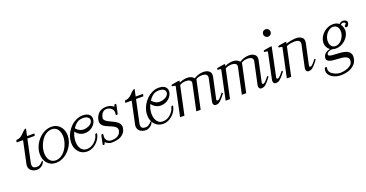

<svg xmlns="http://www.w3.org/2000/svg" viewBox="-38 -1503 4786 2510"><g transform="rotate(-20 2355.0 -248.0)"><path d="M339.8 -72.3Q336.4 -56.2 325.7 -41.7Q314.9 -27.3 300.5 -16.8Q286.1 -6.3 269.3 -0.2Q252.4 5.9 237.3 5.9Q211.9 5.9 189.2 -1.7Q166.5 -9.3 150.4 -23.9Q134.3 -38.6 127.4 -60.5Q120.6 -82.5 126.5 -111.3L192.4 -421.4H103.5L110.4 -453.1Q133.8 -453.1 152.1 -460.4Q170.4 -467.8 185.1 -478.8Q199.7 -489.7 211.7 -502.7Q223.6 -515.6 234.6 -526.6Q245.6 -537.6 256.6 -544.9Q267.6 -552.2 280.3 -552.2L259.3 -453.1H361.8L355 -421.4H252.4L186.5 -111.3Q178.2 -71.3 191.2 -51Q204.1 -30.8 245.1 -30.8Q267.1 -30.8 281.5 -38.6Q295.9 -46.4 305.7 -55.7Q315.4 -64.9 322.5 -72.8Q329.6 -80.6 337.4 -80.6Q340.3 -80.6 340.3 -77.4Q340.3 -74.2 339.8 -72.3Z M702.1 -283.7Q702.1 -310.1 696 -335.9Q689.9 -361.8 676.8 -381.8Q663.6 -401.9 642.3 -414.3Q621.1 -426.8 590.3 -426.8Q560.1 -426.8 533.9 -414.8Q507.8 -402.8 485.8 -383.1Q463.9 -363.3 446.8 -336.9Q429.7 -310.5 417.7 -282Q405.8 -253.4 399.7 -223.9Q393.6 -194.3 393.6 -168Q393.6 -141.6 399.7 -116.2Q405.8 -90.8 419.4 -70.8Q433.1 -50.8 454.1 -38.6Q475.1 -26.4 505.4 -26.4Q535.2 -26.4 561.5 -38.1Q587.9 -49.8 609.9 -69.6Q631.8 -89.4 648.9 -115.5Q666 -141.6 677.7 -170.2Q689.5 -198.7 695.8 -228Q702.1 -257.3 702.1 -283.7ZM761.7 -279.3Q761.7 -245.1 752.2 -210.7Q742.7 -176.3 725.3 -144.5Q708 -112.8 683.8 -85.4Q659.7 -58.1 630.4 -37.8Q601.1 -17.6 567.6 -5.9Q534.2 5.9 498.5 5.9Q459.5 5.9 429 -8.3Q398.4 -22.5 377.4 -47.1Q356.4 -71.8 345.5 -104.5Q334.5 -137.2 334.5 -174.3Q334.5 -208.5 344 -242.9Q353.5 -277.3 370.8 -308.8Q388.2 -340.3 412.4 -367.9Q436.5 -395.5 465.8 -415.8Q495.1 -436 528.3 -447.5Q561.5 -459 597.2 -459Q636.2 -459 666.7 -444.8Q697.3 -430.7 718.5 -406.2Q739.7 -381.8 750.7 -349.1Q761.7 -316.4 761.7 -279.3Z M1147.5 -373.5Q1147.5 -348.1 1137 -325.2Q1126.5 -302.2 1109.1 -283.7Q1091.8 -265.1 1069.3 -252.2Q1046.9 -239.3 1022.9 -234.4Q995.1 -228.5 971.2 -230.7Q947.3 -232.9 927 -241.5Q906.7 -250 890.1 -264.2Q873.5 -278.3 860.4 -296.4L850.6 -274.9Q845.2 -262.7 841.8 -250.5Q838.4 -238.3 835.9 -226.6Q828.6 -192.9 830.1 -157.2Q831.5 -121.6 843.5 -92.5Q855.5 -63.5 879.4 -44.7Q903.3 -25.9 940.9 -25.9Q997.6 -25.9 1045.4 -69.3Q1067.4 -89.8 1082.5 -113Q1097.7 -136.2 1103 -162.6Q1104 -168 1108.2 -173.1Q1112.3 -178.2 1120.1 -178.2Q1129.4 -178.2 1129.9 -172.6Q1130.4 -167 1129.4 -161.6Q1122.6 -128.9 1103.8 -98.6Q1085 -68.4 1058.6 -45.2Q1032.2 -22 1000.2 -8.1Q968.3 5.9 934.1 5.9Q887.2 5.9 853.3 -14.2Q819.3 -34.2 799.1 -66.7Q778.8 -99.1 772.9 -140.9Q767.1 -182.6 776.4 -226.6Q785.6 -270.5 809.3 -312.3Q833 -354 866.9 -386.7Q900.9 -419.4 943.4 -439.2Q985.8 -459 1032.7 -459Q1053.2 -459 1073.7 -454.8Q1094.2 -450.7 1110.6 -440.9Q1127 -431.2 1137.2 -414.8Q1147.5 -398.4 1147.5 -373.5ZM1112.3 -367.2Q1112.3 -374 1111.3 -380.4Q1110.4 -386.7 1106.9 -391.1Q1095.2 -407.7 1077.6 -416Q1067.4 -420.4 1054.7 -422.6Q1042 -424.8 1028.8 -425Q1015.6 -425.3 1002.7 -423.6Q989.7 -421.9 978 -418.5Q947.8 -409.7 924.1 -386.7Q900.4 -363.8 881.8 -335.4Q905.3 -304.7 940.4 -290Q975.6 -275.4 1022.9 -285.6Q1038.1 -289.1 1054.2 -295.9Q1070.3 -302.7 1083 -313Q1095.7 -323.2 1104 -336.7Q1112.3 -350.1 1112.3 -367.2Z M1474.1 -329.1Q1472.7 -322.8 1468.3 -316.4Q1463.9 -310.1 1455.6 -310.1Q1446.8 -310.1 1445.3 -316.2Q1443.8 -322.3 1445.3 -329.1Q1449.7 -350.1 1445.1 -367.9Q1440.4 -385.7 1429.4 -398.7Q1418.5 -411.6 1402.6 -419.7Q1386.7 -427.7 1368.2 -430.2Q1330.1 -435.1 1304.7 -412.6Q1279.3 -390.1 1269 -344.2Q1265.1 -327.1 1272.5 -314.5Q1279.8 -301.8 1294.9 -290.5Q1301.8 -285.2 1310.5 -280Q1319.3 -274.9 1330.1 -269.5L1371.6 -249.5Q1392.6 -239.3 1413.3 -227.5Q1434.1 -215.8 1449.2 -200.4Q1464.4 -185.1 1471.4 -164.8Q1478.5 -144.5 1472.7 -117.7Q1464.4 -79.6 1443.6 -55.4Q1422.9 -31.2 1395.3 -17.8Q1367.7 -4.4 1335.4 0.7Q1303.2 5.9 1272.5 5.9Q1256.8 5.9 1245.1 2.4Q1233.4 -1 1222.7 -6.3Q1212.9 -11.7 1203.6 -17.8Q1194.3 -23.9 1184.6 -30.8Q1184.6 -30.3 1184.1 -29.8L1182.6 -25.4L1181.2 -20Q1178.7 -11.7 1174.8 -5.9Q1170.9 0 1162.6 0Q1157.7 0 1155.3 -2.2Q1152.8 -4.4 1151.9 -7.3Q1150.9 -10.3 1151.1 -13.4Q1151.4 -16.6 1151.9 -19L1174.3 -124.5Q1175.3 -129.9 1179.4 -136.5Q1183.6 -143.1 1192.9 -143.1Q1201.2 -143.1 1202.9 -137.2Q1204.6 -131.3 1203.1 -124.5Q1193.4 -80.6 1216.8 -51.3Q1240.2 -23.4 1279.8 -23.4Q1302.7 -23.4 1324.2 -27.6Q1345.7 -31.7 1363.3 -41.5Q1380.9 -51.3 1393.8 -67.9Q1406.7 -84.5 1412.1 -108.9Q1416.5 -129.4 1409.2 -143.3Q1401.9 -157.2 1387.2 -168.5Q1379.9 -174.3 1370.8 -179.2Q1361.8 -184.1 1352.1 -189Q1342.3 -193.8 1331.5 -198.2Q1320.8 -202.6 1310.1 -207Q1288.6 -215.8 1267.6 -226.1Q1246.6 -236.3 1231.2 -250.7Q1215.8 -265.1 1208.5 -284.4Q1201.2 -303.7 1207 -330.6Q1214.8 -366.7 1230.5 -392.1Q1246.1 -417.5 1267.8 -433.1Q1289.6 -448.7 1316.9 -454.8Q1344.2 -460.9 1375 -459Q1389.2 -458 1400.1 -455.6Q1411.1 -453.1 1421.1 -449Q1431.2 -444.8 1441.4 -438.5Q1451.7 -432.1 1464.4 -423.8L1465.8 -428.2L1467.3 -434.1Q1469.2 -441.9 1473.6 -448Q1478 -454.1 1486.3 -454.1Q1494.6 -454.1 1496.3 -447.8Q1498 -441.4 1496.6 -435.1Z M1851.1 -72.3Q1847.7 -56.2 1836.9 -41.7Q1826.2 -27.3 1811.8 -16.8Q1797.4 -6.3 1780.5 -0.2Q1763.7 5.9 1748.5 5.9Q1723.1 5.9 1700.4 -1.7Q1677.7 -9.3 1661.6 -23.9Q1645.5 -38.6 1638.7 -60.5Q1631.8 -82.5 1637.7 -111.3L1703.6 -421.4H1614.7L1621.6 -453.1Q1645 -453.1 1663.3 -460.4Q1681.6 -467.8 1696.3 -478.8Q1710.9 -489.7 1722.9 -502.7Q1734.9 -515.6 1745.8 -526.6Q1756.8 -537.6 1767.8 -544.9Q1778.8 -552.2 1791.5 -552.2L1770.5 -453.1H1873L1866.2 -421.4H1763.7L1697.8 -111.3Q1689.5 -71.3 1702.4 -51Q1715.3 -30.8 1756.3 -30.8Q1778.3 -30.8 1792.7 -38.6Q1807.1 -46.4 1816.9 -55.7Q1826.7 -64.9 1833.7 -72.8Q1840.8 -80.6 1848.6 -80.6Q1851.6 -80.6 1851.6 -77.4Q1851.6 -74.2 1851.1 -72.3Z M2205.1 -373.5Q2205.1 -348.1 2194.6 -325.2Q2184.1 -302.2 2166.7 -283.7Q2149.4 -265.1 2127 -252.2Q2104.5 -239.3 2080.6 -234.4Q2052.7 -228.5 2028.8 -230.7Q2004.9 -232.9 1984.6 -241.5Q1964.4 -250 1947.8 -264.2Q1931.2 -278.3 1918 -296.4L1908.2 -274.9Q1902.8 -262.7 1899.4 -250.5Q1896 -238.3 1893.6 -226.6Q1886.2 -192.9 1887.7 -157.2Q1889.2 -121.6 1901.1 -92.5Q1913.1 -63.5 1937 -44.7Q1960.9 -25.9 1998.5 -25.9Q2055.2 -25.9 2103 -69.3Q2125 -89.8 2140.1 -113Q2155.3 -136.2 2160.6 -162.6Q2161.6 -168 2165.8 -173.1Q2169.9 -178.2 2177.7 -178.2Q2187 -178.2 2187.5 -172.6Q2188 -167 2187 -161.6Q2180.2 -128.9 2161.4 -98.6Q2142.6 -68.4 2116.2 -45.2Q2089.8 -22 2057.9 -8.1Q2025.9 5.9 1991.7 5.9Q1944.8 5.9 1910.9 -14.2Q1877 -34.2 1856.7 -66.7Q1836.4 -99.1 1830.6 -140.9Q1824.7 -182.6 1834 -226.6Q1843.3 -270.5 1866.9 -312.3Q1890.6 -354 1924.6 -386.7Q1958.5 -419.4 2001 -439.2Q2043.5 -459 2090.3 -459Q2110.8 -459 2131.3 -454.8Q2151.9 -450.7 2168.2 -440.9Q2184.6 -431.2 2194.8 -414.8Q2205.1 -398.4 2205.1 -373.5ZM2169.9 -367.2Q2169.9 -374 2168.9 -380.4Q2168 -386.7 2164.6 -391.1Q2152.8 -407.7 2135.3 -416Q2125 -420.4 2112.3 -422.6Q2099.6 -424.8 2086.4 -425Q2073.2 -425.3 2060.3 -423.6Q2047.4 -421.9 2035.6 -418.5Q2005.4 -409.7 1981.7 -386.7Q1958 -363.8 1939.5 -335.4Q1962.9 -304.7 1998 -290Q2033.2 -275.4 2080.6 -285.6Q2095.7 -289.1 2111.8 -295.9Q2127.9 -302.7 2140.6 -313Q2153.3 -323.2 2161.6 -336.7Q2169.9 -350.1 2169.9 -367.2Z M2858.4 -104Q2793 -16.6 2760.3 0Q2741.7 8.8 2718.3 8.8Q2708 8.8 2700.7 3.7Q2693.4 -1.5 2689.2 -9.3Q2685.1 -17.1 2683.8 -26.6Q2682.6 -36.1 2684.6 -44.9L2751 -356Q2754.4 -372.6 2750 -384.5Q2745.6 -396.5 2735.8 -404.1Q2726.1 -411.6 2712.2 -415.3Q2698.2 -418.9 2682.1 -418.9Q2659.7 -418.9 2637.2 -413.8Q2614.7 -408.7 2594.2 -395.5L2509.8 0H2449.2L2526.9 -365.7Q2529.8 -379.4 2524.7 -389.4Q2519.5 -399.4 2509.3 -406Q2499 -412.6 2485.1 -415.8Q2471.2 -418.9 2456.5 -418.9Q2434.1 -418.9 2411.6 -413.8Q2389.2 -408.7 2368.7 -395.5L2284.2 0H2223.6L2308.1 -398.4Q2309.6 -405.3 2305.4 -408.2Q2301.3 -411.1 2294.9 -412.1Q2288.6 -413.1 2281.2 -413.1Q2273.9 -413.1 2269 -414.6Q2265.1 -415.5 2262 -418Q2258.8 -420.4 2259.8 -426.8Q2261.7 -435.1 2267.3 -437Q2272.9 -439 2279.8 -439.9L2357.9 -453.1H2379.9L2375 -425.8Q2386.7 -432.6 2400.9 -437.7Q2415 -442.9 2429.4 -446.3Q2443.8 -449.7 2457.8 -451.4Q2471.7 -453.1 2482.9 -453.1Q2506.3 -453.1 2526.9 -447.5Q2547.4 -441.9 2564.5 -427.7Q2572.3 -421.4 2577.1 -412.6L2600.6 -425.8Q2612.3 -432.1 2626.5 -437.3Q2640.6 -442.4 2655 -446Q2669.4 -449.7 2683.3 -451.4Q2697.3 -453.1 2708.5 -453.1Q2731.9 -453.1 2752.4 -447.5Q2772.9 -441.9 2790 -427.7Q2807.1 -413.1 2810.8 -391.8Q2814.5 -370.6 2809.1 -347.2L2746.1 -54.2Q2745.1 -48.8 2748.5 -44.9Q2752 -41 2758.3 -39.1Q2762.2 -38.1 2762.2 -38.1Q2780.8 -38.1 2823.2 -90.8L2844.2 -117.2Z M3492.2 -104Q3426.8 -16.6 3394 0Q3375.5 8.8 3352.1 8.8Q3341.8 8.8 3334.5 3.7Q3327.1 -1.5 3323 -9.3Q3318.8 -17.1 3317.6 -26.6Q3316.4 -36.1 3318.4 -44.9L3384.8 -356Q3388.2 -372.6 3383.8 -384.5Q3379.4 -396.5 3369.6 -404.1Q3359.9 -411.6 3345.9 -415.3Q3332 -418.9 3315.9 -418.9Q3293.5 -418.9 3271 -413.8Q3248.5 -408.7 3228 -395.5L3143.6 0H3083L3160.6 -365.7Q3163.6 -379.4 3158.4 -389.4Q3153.3 -399.4 3143.1 -406Q3132.8 -412.6 3118.9 -415.8Q3105 -418.9 3090.3 -418.9Q3067.9 -418.9 3045.4 -413.8Q3022.9 -408.7 3002.4 -395.5L2918 0H2857.4L2941.9 -398.4Q2943.4 -405.3 2939.2 -408.2Q2935.1 -411.1 2928.7 -412.1Q2922.4 -413.1 2915 -413.1Q2907.7 -413.1 2902.8 -414.6Q2898.9 -415.5 2895.8 -418Q2892.6 -420.4 2893.6 -426.8Q2895.5 -435.1 2901.1 -437Q2906.7 -439 2913.6 -439.9L2991.7 -453.1H3013.7L3008.8 -425.8Q3020.5 -432.6 3034.7 -437.7Q3048.8 -442.9 3063.2 -446.3Q3077.6 -449.7 3091.6 -451.4Q3105.5 -453.1 3116.7 -453.1Q3140.1 -453.1 3160.6 -447.5Q3181.2 -441.9 3198.2 -427.7Q3206.1 -421.4 3210.9 -412.6L3234.4 -425.8Q3246.1 -432.1 3260.3 -437.3Q3274.4 -442.4 3288.8 -446Q3303.2 -449.7 3317.1 -451.4Q3331.1 -453.1 3342.3 -453.1Q3365.7 -453.1 3386.2 -447.5Q3406.7 -441.9 3423.8 -427.7Q3440.9 -413.1 3444.6 -391.8Q3448.2 -370.6 3442.9 -347.2L3379.9 -54.2Q3378.9 -48.8 3382.3 -44.9Q3385.7 -41 3392.1 -39.1Q3396 -38.1 3396 -38.1Q3414.6 -38.1 3457 -90.8L3478 -117.2Z M3692.9 -104Q3627.4 -16.1 3594.7 0Q3577.1 8.8 3552.7 8.8Q3542.5 8.8 3535.2 3.7Q3527.8 -1.5 3523.7 -9.3Q3519.5 -17.1 3518.3 -26.6Q3517.1 -36.1 3519 -44.9L3594.7 -408.2Q3596.2 -415 3592.3 -418Q3588.4 -420.9 3581.8 -421.9Q3575.2 -422.9 3567.9 -422.9Q3560.5 -422.9 3555.7 -424.3Q3551.8 -425.3 3548.6 -427.7Q3545.4 -430.2 3546.4 -436.5Q3548.3 -444.8 3554.2 -446.8Q3560.1 -448.7 3566.4 -449.7L3644.5 -462.9H3666L3580.6 -54.2Q3579.6 -48.8 3583 -44.9Q3586.4 -41 3592.8 -39.1Q3596.7 -38.1 3596.7 -38.1Q3615.7 -38.1 3657.7 -90.8L3678.7 -117.2ZM3717.3 -647Q3717.3 -625 3702.4 -610.4Q3687.5 -595.7 3665.5 -595.7Q3655.3 -595.7 3645.8 -599.9Q3636.2 -604 3629.4 -610.8Q3622.6 -617.7 3618.4 -627.2Q3614.3 -636.7 3614.3 -647Q3614.3 -668.9 3628.9 -683.8Q3643.6 -698.7 3665.5 -698.7Q3687.5 -698.7 3702.4 -683.8Q3717.3 -668.9 3717.3 -647Z M4148.9 -104Q4083.5 -16.6 4050.8 0Q4032.2 8.8 4008.8 8.8Q3998.5 8.8 3991.2 3.7Q3983.9 -1.5 3979.7 -9.3Q3975.6 -17.1 3974.4 -26.6Q3973.1 -36.1 3975.1 -44.9L4041.5 -356Q4044.9 -372.6 4040.5 -384.5Q4036.1 -396.5 4026.4 -404.1Q4016.6 -411.6 4002.7 -415.3Q3988.8 -418.9 3972.7 -418.9Q3961.4 -418.9 3945.3 -417.7Q3929.2 -416.5 3912.1 -413.8Q3895 -411.1 3879.4 -406.5Q3863.8 -401.9 3853.5 -395.5L3769 0H3708.5L3793.5 -398.4Q3794.9 -405.3 3790.8 -408.2Q3786.6 -411.1 3780.3 -412.1Q3773.9 -413.1 3766.6 -413.1Q3759.3 -413.1 3754.4 -414.6Q3750.5 -415.5 3747.3 -418Q3744.1 -420.4 3745.1 -426.8Q3747.1 -435.1 3752.7 -437Q3758.3 -439 3765.1 -439.9L3843.3 -453.1H3865.2L3859.9 -425.8Q3871.6 -432.6 3890.6 -437.7Q3909.7 -442.9 3929.9 -446.3Q3950.2 -449.7 3969 -451.4Q3987.8 -453.1 3999 -453.1Q4022.5 -453.1 4043 -447.5Q4063.5 -441.9 4080.6 -427.7Q4097.7 -413.1 4101.3 -391.8Q4105 -370.6 4099.6 -347.2L4036.6 -54.2Q4035.6 -48.8 4039.1 -44.9Q4042.5 -41 4048.8 -39.1Q4052.7 -38.1 4052.7 -38.1Q4071.3 -38.1 4113.8 -90.8L4134.8 -117.2Z M4579.6 -304.2Q4584 -325.7 4582.3 -347.7Q4580.6 -369.6 4571.8 -387.5Q4563 -405.3 4546.6 -416.5Q4530.3 -427.7 4505.9 -427.7Q4481.4 -427.7 4460.4 -416.5Q4439.5 -405.3 4423.1 -387.5Q4406.7 -369.6 4395.5 -347.4Q4384.3 -325.2 4379.9 -303.7Q4375.5 -282.2 4377.2 -260Q4378.9 -237.8 4387.7 -219.7Q4396.5 -201.7 4412.6 -190.4Q4428.7 -179.2 4453.1 -179.2Q4477.5 -179.2 4498.8 -190.7Q4520 -202.1 4536.4 -220Q4552.7 -237.8 4564 -260Q4575.2 -282.2 4579.6 -304.2ZM4620.1 60.1Q4611.3 102.1 4586.4 129.6Q4561.5 157.2 4528.3 173.8Q4495.1 190.4 4457.5 197Q4419.9 203.6 4385.3 203.6Q4366.2 203.6 4345 199.5Q4323.7 195.3 4303.2 187.3Q4282.7 179.2 4264.6 167Q4246.6 154.8 4234.1 138.7Q4221.7 122.6 4216.3 102.5Q4210.9 82.5 4215.8 58.1Q4217.8 49.8 4222.4 42.5Q4227.1 35.2 4237.8 35.2Q4242.7 35.2 4245.1 37.1Q4247.6 39.1 4248.5 42.2Q4249.5 45.4 4249 49.3Q4248.5 53.2 4248 56.6Q4244.1 74.7 4249.5 90.3Q4254.9 106 4266.1 118.7Q4277.3 131.3 4293.2 141.1Q4309.1 150.9 4326.4 157.7Q4343.8 164.6 4360.8 168Q4377.9 171.4 4392.1 171.4Q4411.6 171.4 4439.5 166.7Q4467.3 162.1 4493.9 151.4Q4520.5 140.6 4541 123.8Q4561.5 106.9 4566.9 82Q4573.2 51.8 4563 33.9Q4552.7 16.1 4531.5 6.6Q4510.3 -2.9 4481.2 -6.3Q4452.1 -9.8 4421.6 -11.5Q4391.1 -13.2 4362.1 -15.6Q4333 -18.1 4311.3 -25.9Q4289.6 -33.7 4278.6 -48.6Q4267.6 -63.5 4273.4 -90.3Q4277.3 -108.4 4286.9 -121.6Q4296.4 -134.8 4309.3 -144.3Q4322.3 -153.8 4337.9 -159.7Q4353.5 -165.5 4369.6 -168.9Q4338.9 -189.5 4325 -224.9Q4311 -260.3 4320.3 -303.7Q4327.1 -336.4 4345.9 -364.7Q4364.7 -393.1 4391.1 -414.3Q4417.5 -435.5 4449 -447.8Q4480.5 -460 4512.7 -460Q4527.3 -460 4538.8 -458.7Q4550.3 -457.5 4560.3 -454.3Q4570.3 -451.2 4579.6 -446Q4588.9 -440.9 4599.1 -433.1Q4631.3 -463.9 4669.4 -455.6Q4678.7 -453.1 4686.8 -449.5Q4694.8 -445.8 4700.7 -440.2Q4706.5 -434.6 4709 -426.8Q4711.4 -418.9 4709 -408.2Q4707.5 -401.4 4704.6 -393.1Q4701.7 -384.8 4697 -377.9Q4692.4 -371.1 4685.8 -366.5Q4679.2 -361.8 4670.4 -361.8Q4662.1 -361.8 4657.2 -367.9Q4652.3 -374 4654.3 -382.3Q4655.8 -389.2 4659.2 -393.3Q4662.6 -397.5 4666.3 -399.9Q4669.9 -402.3 4672.9 -404.1Q4675.8 -405.8 4676.8 -407.2Q4678.7 -415.5 4671.9 -422.6Q4665 -429.7 4655.3 -432.1Q4644 -435.5 4632.8 -431.2Q4621.6 -426.8 4611.8 -418.5Q4619.1 -408.2 4625.7 -394.8Q4632.3 -381.3 4636.2 -366.5Q4640.1 -351.6 4641.4 -335.4Q4642.6 -319.3 4639.2 -304.2Q4632.3 -271 4613.5 -242.4Q4594.7 -213.9 4568.4 -192.6Q4542 -171.4 4510.3 -159.2Q4478.5 -147 4445.8 -147Q4433.1 -147 4421.6 -150.9Q4410.2 -154.8 4397.5 -155.3Q4385.7 -155.8 4372.8 -153.6Q4359.9 -151.4 4348.6 -146.2Q4337.4 -141.1 4329.1 -133.3Q4320.8 -125.5 4318.8 -115.2Q4315.4 -100.1 4328.6 -93Q4341.8 -85.9 4365 -83Q4388.2 -80.1 4418.5 -79.3Q4448.7 -78.6 4479.7 -75.7Q4510.7 -72.8 4539.8 -65.9Q4568.8 -59.1 4589.4 -43.9Q4609.9 -28.8 4619.1 -3.9Q4628.4 21 4620.1 60.1Z"/></g></svg>

Font: Atsinvsda
Style: Italic
Weight: 400
Italic angle: -12°
Designer: Al Webster
Foundry: Al Webster and Michael Everson
Version: Version 2.000